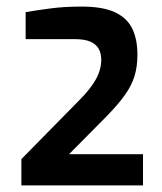

<svg xmlns="http://www.w3.org/2000/svg" viewBox="-20 -844 493 584"><path d="M45 -280V-360L222 -540Q255 -573 271.5 -602.5Q288 -632 288 -663Q288 -681 280.5 -695Q273 -709 255.5 -717Q238 -725 207 -725H58V-807Q92 -813 134.5 -818.5Q177 -824 228 -824Q293 -824 330 -806.5Q367 -789 382.5 -756.5Q398 -724 398 -678Q398 -641 389 -612Q380 -583 359.5 -554.5Q339 -526 305 -491L190 -375H415V-280Z"/></svg>

Font: Exo Thin SemiBold
Style: Regular
Weight: 600
Version: Version 2.000